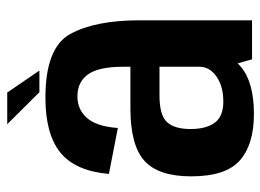

<svg xmlns="http://www.w3.org/2000/svg" viewBox="-120 -632 757 558"><g transform="rotate(-90 259.0 -353.5)"><path d="M365 0 353.5 -41.5Q349 -37 344 -33Q299 5.5 206 5.5Q118.5 5.5 71.8 -35Q25 -75.5 25 -177Q25 -272 70.2 -312.8Q115.5 -353.5 222.5 -353.5H343.5V-375Q343.5 -445.5 321.5 -476.5Q299.5 -507.5 257 -507.5Q219 -507.5 194.5 -479.5Q170 -451.5 165.5 -390L32 -416Q40.5 -513.5 94 -557Q147.5 -600.5 253.5 -600.5Q399.5 -600.5 439 -527.8Q478.5 -455 478.5 -327V0ZM343.5 -152.5V-269H260.5Q202.5 -269 182.5 -247Q162.5 -225 162.5 -179Q162.5 -133.5 180.8 -108.5Q199 -83.5 242 -83.5Q287 -83.5 315.2 -103.5Q343.5 -123.5 343.5 -152.5ZM269.5 -618 176.5 -711.5H268.5L332.5 -618Z"/></g></svg>

Font: Anybody SemiBold
Style: Regular
Weight: 600
Designer: Tyler Finck
Foundry: Etcetera Type Company
Version: Version 1.010; ttfautohint (v1.8.3) -l 8 -r 50 -G 200 -x 14 